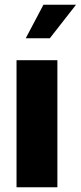

<svg xmlns="http://www.w3.org/2000/svg" viewBox="-20 -793 342 813"><path d="M50 0V-538H223V0ZM89 -631 164 -773H302L191 -631Z"/></svg>

Font: Exo Thin ExtraBold
Style: Regular
Weight: 800
Version: Version 2.000